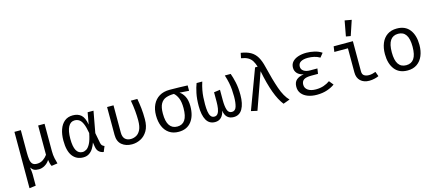

<svg xmlns="http://www.w3.org/2000/svg" viewBox="-66 -1551 5669 2493"><g transform="rotate(-15 2769.0 -305.0)"><path d="M495.9 -540V-171.8Q495.9 -119 505.4 -74.9Q514.9 -30.8 524.6 0L443.1 11.8Q434.9 -1.5 427.7 -28.5Q420.5 -55.4 418.5 -74.9Q394.4 -35.4 354.4 -11.8Q314.4 11.8 273.8 11.8Q232.8 11.8 210 0.5Q187.2 -10.8 167.7 -39.5Q171.3 -11.8 174.1 10.8Q176.9 33.3 176.9 49.7V206.7L90.8 217.4V-540H176.9V-237.4Q176.9 -183.1 182.6 -144.4Q188.2 -105.6 207.4 -84.9Q226.7 -64.1 267.7 -64.1Q316.4 -64.1 351.5 -89Q386.7 -113.8 409.7 -146.2V-540Z M876.9 -551.3Q945.6 -551.3 987.7 -514.6Q1029.7 -477.9 1046.7 -382.1L1074.9 -540H1153.8L1101 -252.3L1127.7 -112.3Q1132.3 -90.8 1142.8 -79.2Q1153.3 -67.7 1173.3 -60L1143.1 12.8Q1104.6 6.7 1080 -16.7Q1055.4 -40 1048.7 -84.6L1039.5 -142.6Q1025.6 -101 1003.8 -65.9Q982.1 -30.8 949.5 -9.5Q916.9 11.8 871.3 11.8Q779.5 11.8 727.4 -56.9Q675.4 -125.6 675.4 -265.1Q675.4 -348.7 697.9 -413.3Q720.5 -477.9 765.1 -514.6Q809.7 -551.3 876.9 -551.3ZM883.6 -482.1Q828.2 -482.1 798.2 -426.4Q768.2 -370.8 768.2 -265.1Q768.2 -158.5 796.4 -108.2Q824.6 -57.9 879.5 -57.9Q904.6 -57.9 931.5 -74.1Q958.5 -90.3 982.8 -136.7Q1007.2 -183.1 1024.6 -273.8Q1010.3 -356.9 990.5 -402.1Q970.8 -447.2 944.1 -464.6Q917.4 -482.1 883.6 -482.1Z M1743.1 -540Q1755.4 -472.3 1762.6 -406.4Q1769.7 -340.5 1769.7 -261.5Q1769.7 -165.6 1734.1 -105.4Q1698.5 -45.1 1642.6 -16.7Q1586.7 11.8 1525.6 11.8Q1443.6 11.8 1390 -32.3Q1336.4 -76.4 1336.4 -165.1V-540H1422.6V-172.8Q1422.6 -115.4 1450.8 -87.2Q1479 -59 1528.7 -59Q1565.1 -59 1600.5 -77.2Q1635.9 -95.4 1659 -141Q1682.1 -186.7 1682.1 -269.2Q1682.1 -326.2 1676.2 -394.1Q1670.3 -462.1 1655.9 -540Z M2177.9 -546.2Q2236.4 -546.2 2302.8 -544.4Q2369.2 -542.6 2419.5 -540.5V-468.2L2292.3 -476.9Q2331.3 -453.8 2357.7 -402.6Q2384.1 -351.3 2384.1 -272.3Q2384.1 -141 2324.4 -64.6Q2264.6 11.8 2153.8 11.8Q2079.5 11.8 2027.7 -23.1Q1975.9 -57.9 1948.7 -121.3Q1921.5 -184.6 1921.5 -269.7Q1921.5 -352.8 1951.8 -415.1Q1982.1 -477.4 2039.2 -511.8Q2096.4 -546.2 2177.9 -546.2ZM2013.8 -269.7Q2013.8 -162.6 2049.5 -110.8Q2085.1 -59 2153.8 -59Q2222.1 -59 2256.9 -110.8Q2291.8 -162.6 2291.8 -270.8Q2291.8 -353.8 2271 -403.6Q2250.3 -453.3 2218.5 -480Q2158.5 -480 2112.3 -463.8Q2066.2 -447.7 2040 -402.3Q2013.8 -356.9 2013.8 -269.7Z M2997.9 -540Q3016.9 -488.7 3033.3 -414.9Q3049.7 -341 3049.7 -244.6Q3049.7 -125.6 3010.3 -56.9Q2970.8 11.8 2892.8 11.8Q2840 11.8 2807.9 -18.2Q2775.9 -48.2 2768.2 -107.7Q2756.4 -50.8 2724.6 -19.5Q2692.8 11.8 2642.6 11.8Q2564.1 11.8 2526.4 -54.6Q2488.7 -121 2488.7 -244.6Q2488.7 -341 2504.1 -415.1Q2519.5 -489.2 2539.5 -540H2615.9Q2597.4 -481.5 2588.5 -433.1Q2579.5 -384.6 2576.7 -339Q2573.8 -293.3 2573.8 -244.6Q2573.8 -190.3 2580.3 -148.2Q2586.7 -106.2 2603.6 -82.6Q2620.5 -59 2651.8 -59Q2682.1 -59 2698.7 -84.1Q2715.4 -109.2 2721.5 -149.7Q2727.7 -190.3 2727.7 -236.4V-365.6L2810.3 -376.9V-235.9Q2810.3 -157.9 2825.6 -108.5Q2841 -59 2886.7 -59Q2932.8 -59 2948.7 -111Q2964.6 -163.1 2964.6 -244.6Q2964.6 -293.3 2961 -339Q2957.4 -384.6 2947.7 -433.1Q2937.9 -481.5 2919 -540Z M3325.6 -540H3360.5Q3346.2 -588.2 3325.6 -621Q3305.1 -653.8 3270.8 -673.6Q3236.4 -693.3 3180 -702.1L3194.4 -770.8Q3273.8 -759 3324.9 -729.7Q3375.9 -700.5 3407.2 -647.4Q3438.5 -594.4 3457.9 -511.3Q3501.5 -329.7 3544.4 -206.7Q3587.2 -83.6 3649.7 -21L3561 11.8Q3504.6 -59 3460.5 -179Q3416.4 -299 3382.1 -473.3L3209.7 12.8L3126.7 -5.6Z M4093.3 -247.2H4001Q3931.8 -247.2 3901.5 -225.9Q3871.3 -204.6 3871.3 -159.5Q3871.3 -114.4 3909.5 -86.9Q3947.7 -59.5 4015.9 -59.5Q4074.9 -59.5 4121.5 -75.6Q4168.2 -91.8 4205.6 -118.5L4252.3 -61Q4213.3 -31.3 4151.3 -9.7Q4089.2 11.8 4010.8 11.8Q3944.1 11.8 3891.5 -7.7Q3839 -27.2 3808.2 -64.6Q3777.4 -102.1 3777.4 -156.4Q3777.4 -217.9 3812.6 -249Q3847.7 -280 3912.8 -289.2Q3856.4 -301 3827.9 -332.3Q3799.5 -363.6 3799.5 -407.7Q3799.5 -455.4 3828.7 -487.4Q3857.9 -519.5 3907.4 -535.4Q3956.9 -551.3 4016.4 -551.3Q4067.7 -551.3 4124.1 -538.5Q4180.5 -525.6 4222.1 -496.4L4178.5 -442.6Q4143.6 -464.1 4102.1 -473.3Q4060.5 -482.6 4020 -482.6Q3957.9 -482.6 3923.3 -462.1Q3888.7 -441.5 3888.7 -398.5Q3888.7 -361.5 3920.3 -339.5Q3951.8 -317.4 4006.7 -317.4H4104.1Z M4554.4 -467.2H4371.8L4382.1 -540H4640.5V-133.3Q4640.5 -93.3 4665.4 -76.7Q4690.3 -60 4729.7 -60Q4751.3 -60 4774.6 -65.1Q4797.9 -70.3 4820 -79L4843.1 -15.9Q4825.1 -6.2 4788.5 2.8Q4751.8 11.8 4714.9 11.8Q4642.1 11.8 4598.2 -29Q4554.4 -69.7 4554.4 -143.1ZM4606.7 -828.2 4697.9 -811.8 4630.8 -611.3 4568.7 -622.1Z M5231.8 -551.3Q5346.2 -551.3 5404.6 -474.9Q5463.1 -398.5 5463.1 -270.3Q5463.1 -187.7 5436.4 -124.1Q5409.7 -60.5 5357.9 -24.4Q5306.2 11.8 5230.8 11.8Q5116.4 11.8 5057.4 -65.1Q4998.5 -142.1 4998.5 -269.2Q4998.5 -352.3 5025.1 -416.2Q5051.8 -480 5103.8 -515.6Q5155.9 -551.3 5231.8 -551.3ZM5231.8 -481Q5162.1 -481 5126.4 -429.2Q5090.8 -377.4 5090.8 -269.2Q5090.8 -162.1 5125.9 -110.5Q5161 -59 5230.8 -59Q5300.5 -59 5335.6 -110.8Q5370.8 -162.6 5370.8 -270.3Q5370.8 -377.9 5335.9 -429.5Q5301 -481 5231.8 -481Z"/></g></svg>

Font: FiraCode Nerd Font Mono
Style: Regular
Weight: 400
Monospace: yes
Designer: Carrois Corporate, Edenspiekermann AG, Nikita Prokopov
Foundry: Carrois Corporate, Edenspiekermann AG, Nikita Prokopov
Version: Version 6.002;Nerd Fonts 3.4.0